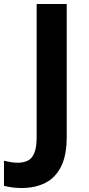

<svg xmlns="http://www.w3.org/2000/svg" viewBox="-94 -734 445 964"><path d="M15 210Q-14 210 -36 206.5Q-58 203 -74 199V73Q-58 77 -40.5 80Q-23 83 -3 83Q23 83 44.5 73Q66 63 78 35Q90 7 90 -45V-714H241V-46Q241 46 212.5 102.5Q184 159 133 184.5Q82 210 15 210Z"/></svg>

Font: Noto Sans Kannada
Style: Bold
Weight: 700
Designer: Jelle Bosma - Monotype Design Team
Foundry: Monotype Imaging Inc.
Version: Version 2.005; ttfautohint (v1.8.4.7-5d5b)